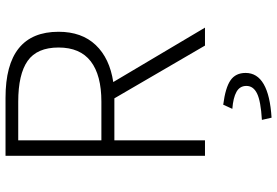

<svg xmlns="http://www.w3.org/2000/svg" viewBox="-174 -588 1003 695"><g transform="rotate(-90 327.5 -240.5)"><path d="M111 -722H321Q560 -722 560 -530Q560 -446 512 -395.5Q464 -345 378 -332L575 0H510L319 -328H167V0H111ZM503 -530Q503 -608 454.5 -642Q406 -676 307 -676H167V-375H307Q403 -375 453 -413.5Q503 -452 503 -530ZM364 150Q364 126 342.5 114Q321 102 281 99L296 66Q358 74 384.5 92.5Q411 111 411 147Q411 231 249 241L241 206Q309 202 336.5 188.5Q364 175 364 150Z"/></g></svg>

Font: Nebula Sans Light
Style: Regular
Weight: 300
Designer: Paul D. Hunt for Adobe (as Source Sans)
Foundry: Nebula Entertainment & Broadcasting LLC
Version: Version 1.010